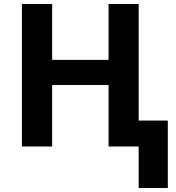

<svg xmlns="http://www.w3.org/2000/svg" viewBox="-20 -734 881 962"><path d="M674.8 208V0H523.9V-308.1H241.2V0H89.8V-713.9H241.2V-434.1H523.9V-713.9H674.8V-129.9H820.8V208Z"/></svg>

Font: Droid Sans Thai
Style: Bold
Weight: 700
Designer: Steve Matteson
Foundry: Ascender Corporation
Version: Version 1.00